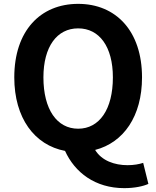

<svg xmlns="http://www.w3.org/2000/svg" viewBox="-20 -774 810 995"><path d="M385 -107C275 -107 205 -207 205 -373C205 -532 275 -627 385 -627C495 -627 565 -532 565 -373C565 -207 495 -107 385 -107ZM624 201C678 201 723 191 749 179L722 70C701 77 673 82 641 82C574 82 507 59 473 3C620 -35 716 -171 716 -373C716 -613 581 -754 385 -754C189 -754 54 -614 54 -373C54 -162 159 -22 317 8C368 120 473 201 624 201Z"/></svg>

Font: Source Han Sans JP
Style: Bold
Weight: 700
Designer: Ryoko NISHIZUKA 西塚涼子 (kana, bopomofo & ideographs); Paul D. Hunt (Latin, Greek & Cyrillic); Sandoll Communications 산돌커뮤니
Foundry: Adobe
Version: Version 2.002;hotconv 1.0.116;makeotfexe 2.5.65601